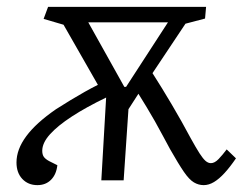

<svg xmlns="http://www.w3.org/2000/svg" viewBox="-20 -525 707 559"><path d="M577 -471 520 -456 424 -312Q451 -270 480.5 -220Q510 -170 535 -123Q551 -94 561 -78.5Q571 -63 578.5 -56.5Q586 -50 594 -50Q605 -50 616.5 -62Q628 -74 640 -90L667 -64Q650 -39 634 -21.5Q618 -4 603 5Q588 14 573 14Q558 14 544.5 6Q531 -2 515.5 -24.5Q500 -47 475 -91Q465 -109 454 -130Q443 -151 431 -172Q419 -193 407 -213Q395 -233 383 -252L354 -207L340 0H275L289 -241Q231 -213 189.5 -186Q148 -159 125.5 -134Q103 -109 103 -86Q103 -75 107.5 -68.5Q112 -62 123 -56L147 -44Q144 -17 128.5 -1.5Q113 14 89 14Q62 14 45 -4Q28 -22 28 -52Q28 -90 56.5 -128.5Q85 -167 143 -207Q165 -221 185.5 -233.5Q206 -246 226.5 -257.5Q247 -269 265 -278L165 -453L107 -470L120 -505H580ZM342 -272H347L469 -460H237Z"/></svg>

Font: Literata Light
Style: Italic
Weight: 300
Italic angle: -2°
Designer: Latin by Veronika Burian and Jose Scaglione. Greek by Irene Vlachou. Cyrillic by Vera Evstafieva
Foundry: TypeTogether
Version: Version 3.103;gftools[0.9.29]